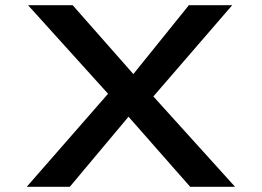

<svg xmlns="http://www.w3.org/2000/svg" viewBox="-20 -720 1009 740"><path d="M713 0 435 -316 88 -700H260L527 -397L886 0ZM83 0 416 -381 502 -302 249 0ZM551 -325 467 -401 708 -700H875Z"/></svg>

Font: Lexend Zetta Medium
Style: Regular
Weight: 500
Designer: Bonnie Shaver-Troup, Thomas Jockin
Foundry: Lexend
Version: Version 1.007